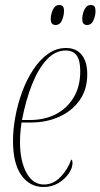

<svg xmlns="http://www.w3.org/2000/svg" viewBox="-20 -738 402 768"><path d="M154 10Q99 10 65.5 -37Q32 -84 32 -174Q32 -220 41.5 -271.5Q51 -323 69 -371.5Q87 -420 113 -459.5Q139 -499 172 -522.5Q205 -546 244 -546Q285 -546 307 -518.5Q329 -491 329 -441Q329 -380 298.5 -337Q268 -294 217 -271Q166 -248 104 -248H66Q65 -242 62.5 -218Q60 -194 60 -169Q60 -95 85.5 -47.5Q111 0 156 0Q193 0 222 -30Q251 -60 265 -100Q267 -99 268.5 -96Q270 -93 270 -85Q270 -66 255 -44Q240 -22 214 -6Q188 10 154 10ZM100 -258Q158 -258 203 -281Q248 -304 274.5 -348Q301 -392 301 -453Q301 -497 286.5 -516.5Q272 -536 243 -536Q201 -536 167 -499.5Q133 -463 108 -400Q83 -337 68 -258ZM328 -638Q320 -638 314.5 -643Q309 -648 309 -664Q309 -673 312.5 -686Q316 -699 323.5 -708.5Q331 -718 343 -718Q352 -718 357 -713Q362 -708 362 -692Q362 -676 354 -657Q346 -638 328 -638ZM202 -638Q194 -638 188.5 -643Q183 -648 183 -664Q183 -673 186.5 -686Q190 -699 197.5 -708.5Q205 -718 217 -718Q226 -718 231 -713Q236 -708 236 -694Q236 -676 228 -657Q220 -638 202 -638Z"/></svg>

Font: Noto Serif Display ExtraCondensed Thin
Style: Italic
Weight: 100
Width: 2
Italic angle: -12°
Designer: Monotype Design Team
Foundry: Monotype Imaging Inc.
Version: Version 2.009